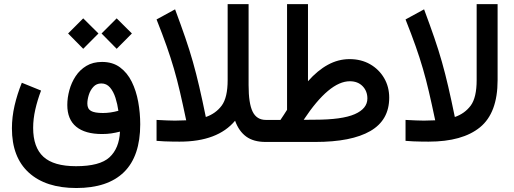

<svg xmlns="http://www.w3.org/2000/svg" viewBox="-20 -692 2508 936"><path d="M475.1 -528.8 548.8 -602.5 623 -528.8 548.8 -454.1ZM312 -528.8 385.7 -602.5 460 -528.8 385.7 -454.1ZM180.2 -250.5Q162.6 -204.6 152.1 -158.2Q141.6 -111.8 141.6 -68.8Q141.6 26.4 191.7 72.3Q241.7 118.2 350.6 118.2Q466.8 118.2 513.9 74.7Q561 31.2 564.9 -50.3Q543.5 -44.9 522.9 -41.7Q502.4 -38.6 477.5 -38.6Q395 -38.6 351.6 -74.2Q308.1 -109.9 308.1 -180.2Q308.1 -215.3 318.1 -252.2Q328.1 -289.1 348.6 -320.3Q369.1 -351.6 401.1 -370.8Q433.1 -390.1 477.5 -390.1Q529.3 -390.1 564.9 -363.8Q600.6 -337.4 622.3 -293.5Q644 -249.5 653.8 -195.3Q663.6 -141.1 663.6 -85.9Q663.6 69.3 584.5 147Q505.4 224.6 352.1 224.6Q203.1 224.6 120.6 149.7Q38.1 74.7 38.1 -66.4Q38.1 -121.1 51 -177.2Q64 -233.4 86.4 -288.6ZM557.1 -151.9Q552.7 -184.1 543 -214.8Q533.2 -245.6 516.4 -265.4Q499.5 -285.2 474.1 -285.2Q450.2 -285.2 435.1 -268.6Q419.9 -252 412.8 -229Q405.8 -206.1 405.8 -187Q405.8 -161.6 423.3 -151.4Q440.9 -141.1 481.9 -141.1Q518.1 -141.1 557.1 -151.9Z M1089.8 -301.8V-671.9H1191.9V-276.9Q1191.9 -187.5 1211.7 -147.5Q1231.4 -107.4 1276.4 -107.4H1293.9V0H1274.9Q1216.3 0 1180.4 -26.1Q1144.5 -52.2 1126 -103.5Q1041 -1.5 856 -1.5Q845.2 -1.5 824.2 -1.7Q803.2 -2 780.8 -2.9Q758.3 -3.9 743.2 -5.4V-107.4Q768.1 -106 792.7 -105Q817.4 -104 832.5 -104Q857.4 -104 887.7 -105.5Q871.1 -184.6 857.2 -244.4Q843.3 -304.2 827.9 -356.9Q812.5 -409.7 792.5 -466.6Q772.5 -523.4 743.2 -597.2L833.5 -646.5Q862.3 -569.3 883.3 -508.3Q904.3 -447.3 920.4 -390.4Q936.5 -333.5 951.4 -269.3Q966.3 -205.1 983.4 -121.6Q1031.7 -138.2 1060.8 -177.2Q1089.8 -216.3 1089.8 -301.8Z M1481.4 -295.9Q1527.8 -348.6 1578.4 -376.2Q1628.9 -403.8 1684.1 -403.8Q1740.7 -403.8 1784.2 -378.9Q1827.6 -354 1852.5 -311.5Q1877.4 -269 1877.4 -215.8Q1877.4 -106.4 1785.4 -53.2Q1693.4 0 1516.6 0H1274.4V-107.4H1347.2Q1355.5 -120.1 1363.8 -132.3Q1372.1 -144.5 1379.4 -156.7V-671.9H1481.4ZM1514.2 -108.4Q1647.9 -108.4 1709.5 -135.5Q1771 -162.6 1771 -211.9Q1771 -248 1747.6 -272Q1724.1 -295.9 1685.5 -295.9Q1585 -295.9 1460.4 -107.9Z M2101.6 -105.5Q2085 -184.6 2071 -244.4Q2057.1 -304.2 2041.7 -356.9Q2026.4 -409.7 2006.3 -466.6Q1986.3 -523.4 1957 -597.2L2047.4 -646.5Q2076.2 -569.3 2097.2 -508.3Q2118.2 -447.3 2134.3 -390.4Q2150.4 -333.5 2165.3 -269.3Q2180.2 -205.1 2197.3 -121.6Q2245.6 -138.2 2274.7 -177.2Q2303.7 -216.3 2303.7 -301.8V-671.9H2405.8V-301.3Q2405.8 -141.6 2320.1 -71.5Q2234.4 -1.5 2069.8 -1.5Q2059.1 -1.5 2038.1 -1.7Q2017.1 -2 1994.6 -2.9Q1972.2 -3.9 1957 -5.4V-107.4Q1981.9 -106 2006.6 -105Q2031.2 -104 2046.4 -104Q2071.3 -104 2101.6 -105.5Z"/></svg>

Font: Vazir Medium FD-UI
Style: Medium-FD-UI
Weight: 500
Designer: Saber Rastikerdar
Foundry: Saber Rastikerdar
Version: Version 30.1.0